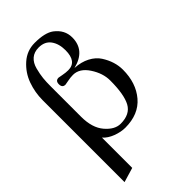

<svg xmlns="http://www.w3.org/2000/svg" viewBox="-291 -833 1166 1166"><g transform="rotate(-45 292.5 -250.0)"><path d="M257 -742Q344 -742 385 -712Q442 -669 442 -604Q442 -493 320 -463Q375 -460 416 -438.5Q457 -417 478.5 -383.5Q500 -350 510.5 -316Q521 -282 521 -248Q521 -134 459 -61Q397 12 282 12Q245 12 204 -3.5Q163 -19 139 -46V214L45 242V-461Q45 -528 67.5 -590.5Q90 -653 140 -697.5Q190 -742 257 -742ZM420 -256Q420 -318 380 -379Q340 -440 284 -440Q262 -440 238 -435Q214 -430 210 -430Q183 -430 183 -460Q183 -490 210 -490Q213 -490 237.5 -485Q262 -480 284 -480Q358 -480 358 -578Q358 -634 332 -669.5Q306 -705 254 -705Q215 -705 190 -683.5Q165 -662 155 -623Q145 -584 142 -554.5Q139 -525 139 -484V-225Q139 -130 184 -77.5Q229 -25 279 -25Q360 -25 390 -80.5Q420 -136 420 -256Z"/></g></svg>

Font: Linguistics Pro
Style: Regular
Weight: 400
Designer: Stefan Peev, Context Ltd
Foundry: Stefan Peev, Context Ltd
Version: Version 001.000